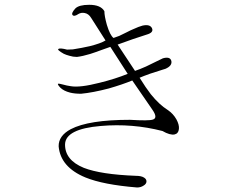

<svg xmlns="http://www.w3.org/2000/svg" viewBox="-20 -790 1040 820"><path d="M291 -579.1 266.6 -578.1Q236.3 -585.9 229.5 -581.1Q222.7 -577.1 252 -560.5Q261.7 -555.7 276.4 -551.8Q292 -546.9 308.6 -546.9Q333 -549.8 365.2 -559.6Q383.8 -565.4 418 -578.1L451.2 -589.8L525.4 -474.6Q472.7 -453.1 405.3 -436.5Q321.3 -415 282.2 -421.9Q274.4 -422.9 265.6 -424.8Q259.8 -426.8 250 -428.7Q231.4 -433.6 228.5 -432.6Q223.6 -430.7 237.3 -416Q252 -401.4 279.3 -394.5Q298.8 -389.6 326.2 -389.6Q377 -394.5 444.3 -412.1Q502 -428.7 544.9 -446.3L630.9 -321.3Q655.3 -286.1 632.8 -279.3Q616.2 -273.4 535.2 -278.3Q358.4 -278.3 282.2 -238.3Q229.5 -210 230.5 -165Q238.3 -76.2 344.7 -32.2Q420.9 -1 565.4 10.7Q581.1 10.7 592.8 2.9Q604.5 -3.9 605.5 -13.7Q606.4 -24.4 595.7 -31.2Q584 -39.1 560.5 -39.1Q410.2 -44.9 337.9 -73.2Q256.8 -106.4 257.8 -173.8Q259.8 -239.3 410.2 -252Q544.9 -263.7 673.8 -230.5Q706.1 -211.9 725.6 -215.8Q742.2 -219.7 744.1 -239.3Q746.1 -256.8 733.4 -280.3Q719.7 -304.7 696.3 -320.3Q660.2 -342.8 624 -387.7Q603.5 -414.1 576.2 -458Q591.8 -464.8 622.1 -475.6Q639.6 -481.4 673.8 -492.2L686.5 -496.1Q715.8 -508.8 711.9 -529.3Q707 -549.8 675.8 -541L649.4 -528.3Q620.1 -513.7 603.5 -505.9Q577.1 -494.1 556.6 -487.3L482.4 -599.6L547.9 -623L613.3 -644.5Q636.7 -653.3 628.9 -669.9Q620.1 -687.5 588.9 -680.7Q571.3 -675.8 552.7 -667Q540 -662.1 519.5 -651.4Q498 -640.6 489.3 -636.7Q474.6 -630.9 464.8 -627.9Q450.2 -638.7 436.5 -683.6Q425.8 -721.7 425.8 -742.2Q410.2 -769.5 361.3 -769.5Q317.4 -769.5 301.8 -753.9Q283.2 -733.4 290 -725.6Q296.9 -717.8 315.4 -730.5Q327.1 -737.3 341.8 -734.4Q358.4 -731.4 369.1 -713.9L430.7 -617.2Q410.2 -604.5 363.3 -592.8Q329.1 -585 291 -579.1Z"/></svg>

Font: Batang
Style: Regular
Weight: 400
Version: Version 2.21